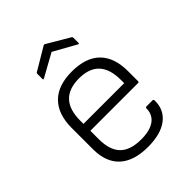

<svg xmlns="http://www.w3.org/2000/svg" viewBox="-197 -786 907 907"><g transform="rotate(-45 256.0 -333.0)"><path d="M260 12Q166 12 117 -33Q68 -78 68 -165V-306Q68 -398 116 -446.5Q164 -495 257 -495Q350 -495 398 -447.5Q446 -400 446 -308V-241Q446 -235 440 -235H121V-179Q121 -106 155.5 -71Q190 -36 262 -36Q321 -36 352 -58.5Q383 -81 383 -122Q383 -129 391 -129H430Q436 -129 437 -123Q439 -60 392.5 -24Q346 12 260 12ZM121 -281H393V-303Q393 -448 258 -448Q121 -448 121 -303ZM141 -565Q134 -561 134 -568V-601Q134 -608 139 -610L250 -676Q255 -679 259 -676L371 -610Q375 -608 375 -601V-568Q375 -561 368 -565L255 -628Z"/></g></svg>

Font: Sofia Sans Light
Style: Regular
Weight: 300
Designer: Botio Nikoltchev, Ani Petrova
Foundry: lettersoup
Version: Version 4.100; ttfautohint (v1.8.3)